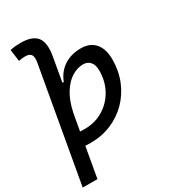

<svg xmlns="http://www.w3.org/2000/svg" viewBox="-233 -853 1048 1187"><g transform="rotate(-30 291.5 -259.5)"><path d="M178.2 9.8Q159.7 9.8 140.1 8.8L102.1 224.6L-2.9 224.1L140.1 -584.5Q147 -622.1 136.2 -639.2Q125.5 -656.2 95.7 -656.2Q83.5 -656.2 71.5 -655Q59.6 -653.8 47.4 -650.9L36.1 -734.9Q54.7 -739.3 73.2 -741Q91.8 -742.7 110.4 -742.7Q195.3 -742.7 226.8 -701.7Q258.3 -660.6 242.2 -569.8L212.4 -399.9H222.2Q245.6 -460.9 296.1 -494.1Q346.7 -527.3 417.5 -527.3Q481.4 -527.3 516.8 -486.6Q552.2 -445.8 552.2 -371.1Q552.2 -289.6 524.2 -220.2Q496.1 -150.9 445.3 -99.1Q394.5 -47.4 326.4 -18.8Q258.3 9.8 178.2 9.8ZM156.2 -84Q172.4 -83 189 -83Q262.7 -83 321.3 -118.2Q379.9 -153.3 413.8 -214.1Q447.8 -274.9 447.8 -351.6Q447.8 -391.1 429.7 -412.8Q411.6 -434.6 378.4 -434.6Q338.9 -434.6 299.1 -410.6Q259.3 -386.7 227.1 -335.9Q194.8 -285.2 177.7 -204.6Z"/></g></svg>

Font: Cascadia Code NF
Style: Italic
Weight: 400
Italic angle: -10°
Monospace: yes
Designer: Aaron Bell
Foundry: Saja Typeworks
Version: Version 2404.023; ttfautohint (v1.8.4)